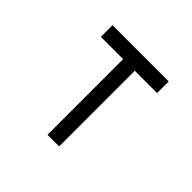

<svg xmlns="http://www.w3.org/2000/svg" viewBox="-120 -575 700 700"><g transform="rotate(45 230.0 -225.0)"><path d="M90 -450H380V-390H265V0H205V-390H90Z"/></g></svg>

Font: SOV_Station
Style: Book
Weight: 400
Version: Version 1.00